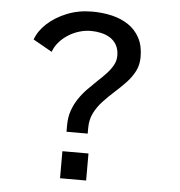

<svg xmlns="http://www.w3.org/2000/svg" viewBox="-51 -755 752 803"><g transform="rotate(5 325.0 -353.0)"><path d="M240.5 -196V-222.5Q240.5 -257.5 250.5 -285.8Q260.5 -314 276.8 -337.8Q293 -361.5 312.8 -381.5Q332.5 -401.5 351.5 -419.5Q371 -437.5 387.5 -455.2Q404 -473 414.2 -491.5Q424.5 -510 424.5 -531Q424.5 -557.5 414.2 -575.8Q404 -594 387 -604.8Q370 -615.5 349 -620.2Q328 -625 306.5 -625Q281 -625 256.5 -617.5Q232 -610 210.8 -596.5Q189.5 -583 173.5 -564.5Q157.5 -546 149.5 -523.5L70 -568.5Q82.5 -604.5 116.2 -635.8Q150 -667 198.5 -686.5Q247 -706 304 -706Q348 -706 387.2 -696.8Q426.5 -687.5 456.8 -667.2Q487 -647 504.5 -614.2Q522 -581.5 522 -534.5Q522 -500.5 508 -473.8Q494 -447 472.2 -424.2Q450.5 -401.5 426 -379.5Q401.5 -357.5 379.5 -334Q357.5 -310.5 343.5 -282.8Q329.5 -255 329.5 -219.5V-196ZM230.5 -113.5H340V0H230.5Z"/></g></svg>

Font: Trispace Thin
Style: Regular
Weight: 400
Version: Version 1.210